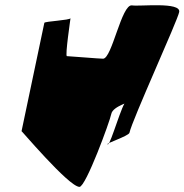

<svg xmlns="http://www.w3.org/2000/svg" viewBox="-20 -709 719 749"><path d="M64 -197C51 -215 248 20 290 20C315 20 409 -237 414 -264C420 -297 499 -312 472 -312C458 -312 412 -146 401 -146C382 -146 482 -178 485 -191C495 -240 673 -629 679 -662C687 -703 523 -683 495 -688C454 -694 417 -480 382 -480C367 -480 250 -490 241 -490C233 -490 256 -642 255 -638C253 -630 156 -626 153 -620Z"/></svg>

Font: Recovery
Style: Obl
Weight: 400
Version: Version 0.27